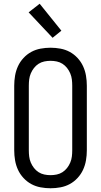

<svg xmlns="http://www.w3.org/2000/svg" viewBox="-20 -998 540 1026"><path d="M250 8Q223 8 196.5 3Q170 -2 147 -14.5Q124 -27 105.5 -47Q87 -67 76 -91Q65 -115 60.5 -141.5Q56 -168 56 -195V-540Q56 -567 60.5 -593.5Q65 -620 76 -644Q87 -668 105.5 -688Q124 -708 147 -720.5Q170 -733 196.5 -738Q223 -743 250 -743Q277 -743 303.5 -738Q330 -733 353 -720.5Q376 -708 394.5 -688Q413 -668 424 -644Q435 -620 439.5 -593.5Q444 -567 444 -540V-195Q444 -168 439.5 -141.5Q435 -115 424 -91Q413 -67 394.5 -47Q376 -27 353 -14.5Q330 -2 303.5 3Q277 8 250 8ZM250 -62Q267 -62 283.5 -65.5Q300 -69 314 -78Q328 -87 338.5 -100.5Q349 -114 355.5 -129.5Q362 -145 364 -161.5Q366 -178 366 -195V-540Q366 -557 364 -573.5Q362 -590 355.5 -605.5Q349 -621 338.5 -634.5Q328 -648 314 -657Q300 -666 283.5 -669.5Q267 -673 250 -673Q233 -673 216.5 -669.5Q200 -666 186 -657Q172 -648 161.5 -634.5Q151 -621 144.5 -605.5Q138 -590 136 -573.5Q134 -557 134 -540V-195Q134 -178 136 -161.5Q138 -145 144.5 -129.5Q151 -114 161.5 -100.5Q172 -87 186 -78Q200 -69 216.5 -65.5Q233 -62 250 -62ZM261 -796 133 -932 192 -978 308 -834Z"/></svg>

Font: Iosevka
Style: Regular
Weight: 400
Monospace: yes
Designer: Belleve Invis
Foundry: Belleve Invis
Version: Version 33.2.3; ttfautohint (v1.8.4)